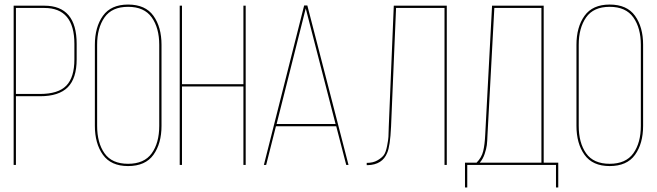

<svg xmlns="http://www.w3.org/2000/svg" viewBox="-20 -725 2887 844"><path d="M40 -700H175Q317 -700 317 -532V-464Q317 -381 278 -341.5Q239 -302 156 -302H50V0H40ZM50 -312H156Q236 -312 271.5 -348.5Q307 -385 307 -464V-532Q307 -690 175 -690H50Z M397 -172V-528Q397 -606 432.5 -655.5Q468 -705 543 -705Q619 -705 654.5 -655.5Q690 -606 690 -528V-172Q690 -94 654.5 -44.5Q619 5 543 5Q468 5 432.5 -44.5Q397 -94 397 -172ZM407 -528V-172Q407 -97 439.5 -51Q472 -5 543 -5Q614 -5 647 -51Q680 -97 680 -172V-528Q680 -602 647 -648.5Q614 -695 543 -695Q472 -695 439.5 -648.5Q407 -602 407 -528Z M1050 -345H780V0H770V-700H780V-355H1050V-700H1060V0H1050Z M1458 -170H1193L1150 0H1140L1317 -701H1331L1512 0H1502ZM1324 -688 1196 -180H1455Z M1934 -690H1721L1699 -168Q1695 -82 1682 -53Q1661 -1 1597 1H1592V-9Q1620 -9 1639 -20Q1658 -31 1667 -43Q1676 -55 1681.5 -83Q1687 -111 1687.5 -123.5Q1688 -136 1689 -169L1711 -700H1944V0H1934Z M2434 99H2424V0H2034V99H2024V-10H2075Q2097 -32 2104 -60.5Q2111 -89 2113 -134L2143 -700H2370V-10H2434ZM2153 -690 2123 -133Q2122 -103 2120 -87Q2118 -71 2110.5 -48.5Q2103 -26 2089 -10H2360V-690Z M2514 -172V-528Q2514 -606 2549.5 -655.5Q2585 -705 2660 -705Q2736 -705 2771.5 -655.5Q2807 -606 2807 -528V-172Q2807 -94 2771.5 -44.5Q2736 5 2660 5Q2585 5 2549.5 -44.5Q2514 -94 2514 -172ZM2524 -528V-172Q2524 -97 2556.5 -51Q2589 -5 2660 -5Q2731 -5 2764 -51Q2797 -97 2797 -172V-528Q2797 -602 2764 -648.5Q2731 -695 2660 -695Q2589 -695 2556.5 -648.5Q2524 -602 2524 -528Z"/></svg>

Font: Bebas Neue Thin
Style: Regular
Weight: 200
Designer: Ryoichi Tsunekawa
Foundry: Ryoichi Tsunekawa
Version: Version 1.003;PS 001.003;hotconv 1.0.70;makeotf.lib2.5.58329